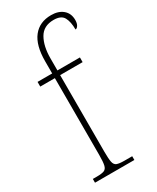

<svg xmlns="http://www.w3.org/2000/svg" viewBox="-198 -829 724 887"><g transform="rotate(-30 163.5 -386.0)"><path d="M30 0V-20H51Q78 -20 90.5 -25Q103 -30 107 -47.5Q111 -65 111 -102V-511H33V-536H111V-601Q111 -686 145 -729Q179 -772 241 -772Q280 -772 303.5 -752Q327 -732 327 -697Q327 -679 320.5 -668.5Q314 -658 306 -658Q306 -699 293 -723Q280 -747 240 -747Q186 -747 162.5 -706Q139 -665 139 -600V-536H259V-511H139V-102Q139 -65 142.5 -47.5Q146 -30 158.5 -25Q171 -20 198 -20H240V0Z"/></g></svg>

Font: Noto Serif Tamil Condensed Thin
Style: Italic
Weight: 100
Width: 3
Italic angle: -12°
Designer: Indian Type Foundry, Tom Grace, and the Monotype Design Team
Foundry: Monotype Imaging Inc.
Version: Version 2.003; ttfautohint (v1.8.4.7-5d5b)